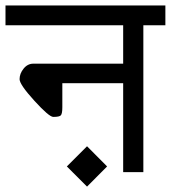

<svg xmlns="http://www.w3.org/2000/svg" viewBox="-30 -633 628 706"><path d="M290 -95.2 363.8 -21 290 53.2 215.8 -21ZM42 -341.8Q42 -362.3 56.6 -380.4Q71.3 -398.9 92.8 -398.9H422.9V-540H-9.8V-612.8H578.1V-540H497.1V0H422.9V-327.1H199.2V-238.8Q199.2 -215.3 193.8 -209Q188.5 -203.1 166 -203.1Q150.4 -203.1 96.2 -262.7Q42 -322.3 42 -341.8Z"/></svg>

Font: Miedinger*
Style: Book
Weight: 400
Version: Version 001.000